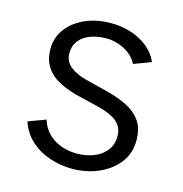

<svg xmlns="http://www.w3.org/2000/svg" viewBox="-103 -774 839 881"><g transform="rotate(15 316.0 -334.0)"><path d="M316 12Q263 12 211 -5Q159 -22 120 -57Q81 -92 63 -145L146 -176Q157 -138 183.5 -112Q210 -86 245 -73.5Q280 -61 318 -61Q362 -61 398.5 -75Q435 -89 457.5 -117Q480 -145 480 -186Q480 -228 449.5 -254.5Q419 -281 340 -299L257 -319Q208 -331 167.5 -351.5Q127 -372 103 -407Q79 -442 79 -495Q79 -549 111 -591Q143 -633 197 -656.5Q251 -680 318 -680Q365 -680 409 -667Q453 -654 489 -626.5Q525 -599 545 -556L463 -525Q449 -552 425.5 -570Q402 -588 373 -597.5Q344 -607 315 -607Q276 -607 242 -595Q208 -583 188 -558.5Q168 -534 168 -497Q168 -457 199.5 -433.5Q231 -410 276 -399L363 -377Q424 -363 470.5 -341Q517 -319 543 -283.5Q569 -248 569 -190Q569 -128 534 -83Q499 -38 441.5 -13Q384 12 316 12Z"/></g></svg>

Font: Atkinson Hyperlegible Mono ExtraLight
Style: Regular
Weight: 400
Monospace: yes
Version: Version 2.001